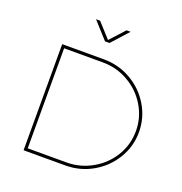

<svg xmlns="http://www.w3.org/2000/svg" viewBox="-158 -1053 1127 1189"><g transform="rotate(20 405.5 -458.0)"><path d="M761.2 -349.1Q761.2 -254.9 712.6 -174.6Q664.1 -94.2 582 -47.1Q500 0 402.8 0H127.9V-699.2H402.8Q500 -699.2 582 -652.1Q664.1 -605 712.6 -524.4Q761.2 -443.8 761.2 -349.1ZM147.9 -20H402.8Q493.7 -20 571.8 -64.5Q649.9 -108.9 695.6 -184.3Q741.2 -259.8 741.2 -349.1Q741.2 -438 695.6 -513.9Q649.9 -589.8 572 -634.5Q494.1 -679.2 402.8 -679.2H147.9ZM298.8 -916 385.7 -820.3 473.1 -916H500L400.9 -806.2H371.1L272 -916Z"/></g></svg>

Font: Montserrat
Style: Thin
Weight: 250
Designer: Julieta Ulanovsky
Foundry: Julieta Ulanovsky
Version: Version 1.000;PS 002.000;hotconv 1.0.70;makeotf.lib2.5.58329